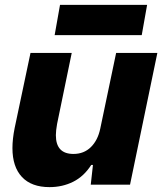

<svg xmlns="http://www.w3.org/2000/svg" viewBox="-20 -757 668 787"><path d="M31 -150Q31 -187 40 -232L105 -540H274L214 -249Q209 -221 209 -203Q209 -126 281 -126Q324 -126 352.5 -154Q381 -182 391 -230L456 -540H625L513 0H352L361 -81H354Q324 -34 280 -12Q236 10 183 10Q109 10 70 -31.5Q31 -73 31 -150ZM226 -737H583L561 -613H204Z"/></svg>

Font: Mona Sans ExtraBold
Style: Italic
Weight: 800
Italic angle: -11.7°
Designer: Deni Anggara
Foundry: GitHub
Version: Version 2.000